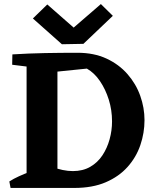

<svg xmlns="http://www.w3.org/2000/svg" viewBox="-20 -926 746 946"><path d="M240 0 232 -105Q262 -94 288.5 -88.5Q315 -83 339 -83Q388 -83 424.5 -104Q461 -125 484.5 -160.5Q508 -196 520 -239.5Q532 -283 532 -328Q532 -384 516 -435Q500 -486 472.5 -526.5Q445 -567 408 -588L251 -572L41 -658Q122 -663 201.5 -664.5Q281 -666 362 -666Q443 -666 504.5 -637.5Q566 -609 608 -561Q650 -513 671 -454Q692 -395 692 -334Q692 -271 671.5 -211Q651 -151 608.5 -103.5Q566 -56 501 -28Q436 0 346 0ZM32 0 26 -32Q48 -46 73.5 -57.5Q99 -69 125 -79L126 0ZM111 0V-657H263V0ZM153 -593 40 -607 41 -658H153ZM285 -708 142 -835 213 -904 343 -790 477 -906 536 -848 391 -710Z"/></svg>

Font: Eczar SemiBold
Style: Regular
Weight: 600
Designer: Vaibhav Singh
Foundry: Rosetta Type Foundry
Version: Version 2.000